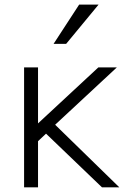

<svg xmlns="http://www.w3.org/2000/svg" viewBox="-20 -801 530 821"><path d="M83 0V-512.7H142.6V-273.4L400.4 -512.7H479.5L215.8 -267.6L490.2 0H416L176.8 -229.5L142.6 -197.3V0ZM209 -613.3 318.4 -781.2H401.4L262.7 -613.3Z"/></svg>

Font: Gothic A1 Light
Style: Regular
Weight: 300
Version: Version 2.50